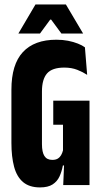

<svg xmlns="http://www.w3.org/2000/svg" viewBox="-20 -827 453 858"><path d="M158.5 10.5Q111.5 10.5 83.2 -13.2Q55 -37 43 -81.8Q31 -126.5 31 -188.5V-426Q31 -539 82.2 -594.2Q133.5 -649.5 232 -649.5Q260 -649.5 284.2 -644.8Q308.5 -640 328 -632.2Q347.5 -624.5 359.5 -615.5L369.5 -492.5Q351.5 -504.5 325.8 -514.8Q300 -525 267.5 -525Q213 -525 190.2 -498.8Q167.5 -472.5 167.5 -418.5V-183Q167.5 -147 178.5 -129.8Q189.5 -112.5 214 -112.5Q228.5 -112.5 237.8 -118Q247 -123.5 252.8 -133.2Q258.5 -143 261.5 -155V-322.5L283.5 -269.5H218V-377H380V-87.5H261Q256 -60.5 245.8 -38.2Q235.5 -16 215 -2.8Q194.5 10.5 158.5 10.5ZM267 -106H380V0H262.5ZM138.5 -807H274.5L351.5 -677H254.5L208.5 -739.5H204.5L158.5 -677H62Z"/></svg>

Font: Anek Latin Condensed
Style: Bold
Weight: 700
Width: 3
Designer: Yesha Goshar
Foundry: Ek Type
Version: Version 1.003